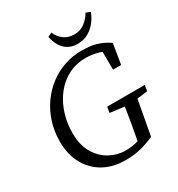

<svg xmlns="http://www.w3.org/2000/svg" viewBox="-205 -1002 1064 1149"><g transform="rotate(-30 327.5 -427.5)"><path d="M40 -277Q40 -348 60 -410Q80 -472 115.5 -522.5Q151 -573 199 -609.5Q247 -646 304 -665.5Q361 -685 422 -685Q459 -685 489.5 -680.5Q520 -676 549 -664.5Q578 -653 610 -632L587 -492H531L530 -632L572 -591Q544 -614 503 -624.5Q462 -635 422 -635Q370 -635 325 -617Q280 -599 244 -566Q208 -533 183 -489Q158 -445 144.5 -392.5Q131 -340 131 -283Q131 -202 163 -147Q195 -92 246.5 -63.5Q298 -35 355 -35Q392 -35 426.5 -43Q461 -51 495 -65L441 -30L452 -90Q463 -147 472 -204.5Q481 -262 490 -318H580L527 -30Q481 -9 433 3Q385 15 329 15Q239 15 174.5 -22Q110 -59 75 -125Q40 -191 40 -277ZM383 -278 390 -318H650L643 -278L524 -263H504ZM426 -731Q390 -731 362.5 -746.5Q335 -762 318 -790Q301 -818 294 -855L322 -869Q336 -834 366 -812Q396 -790 437 -790Q478 -790 509 -813Q540 -836 559 -870L589 -858Q579 -829 557 -799.5Q535 -770 502 -750.5Q469 -731 426 -731Z"/></g></svg>

Font: Source Serif 4
Style: Italic
Weight: 400
Italic angle: -12°
Designer: Frank Grießhammer
Foundry: Adobe Systems Incorporated
Version: Version 4.004;hotconv 1.0.116;makeotfexe 2.5.65601